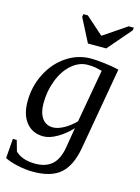

<svg xmlns="http://www.w3.org/2000/svg" viewBox="-133 -769 767 1055"><g transform="rotate(15 250.0 -241.0)"><path d="M204.1 -50.8Q231.4 -50.8 264.9 -68.8Q298.3 -86.9 330.1 -118.7L383.8 -420.4Q372.1 -423.3 362.8 -425.8Q353.5 -428.2 344.5 -429.7Q335.4 -431.2 325.2 -431.9Q314.9 -432.6 301.8 -432.6Q252.9 -432.6 210.9 -396Q168.9 -359.4 145 -297.4Q121.1 -235.4 121.1 -165.5Q121.1 -112.8 142.8 -81.8Q164.6 -50.8 204.1 -50.8ZM323.2 -78.1Q288.1 -39.6 244.9 -14.6Q201.7 10.3 167 10.3Q105 10.3 69.3 -33.4Q33.7 -77.1 33.7 -152.8Q33.7 -238.3 71 -311.8Q108.4 -385.3 172.1 -428Q235.8 -470.7 310.5 -470.7Q339.8 -470.7 387 -465.1Q434.1 -459.5 470.7 -450.7L388.7 17.1Q370.6 120.1 318.1 166.5Q265.6 212.9 163.1 212.9Q120.1 212.9 74.2 202.9Q28.3 192.9 0.5 178.2L9.3 66.9H31.2L48.8 128.4Q88.4 167 162.6 167Q222.2 167 257.3 136Q292.5 105 304.2 36.6ZM231.4 -695.3 332 -606 463.9 -695.3H493.2L490.7 -679.2L376 -545.9H272L203.6 -679.2L206.1 -695.3Z"/></g></svg>

Font: Tinos
Style: Italic
Weight: 400
Italic angle: -16.333°
Designer: Steve Matteson
Foundry: Monotype Imaging Inc.
Version: Version 1.32